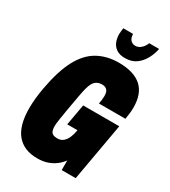

<svg xmlns="http://www.w3.org/2000/svg" viewBox="-215 -989 978 1105"><g transform="rotate(30 274.5 -436.0)"><path d="M214 12Q125 12 78 -44.5Q31 -101 31 -216Q31 -247 34.5 -282Q38 -317 45 -355Q68 -481 108 -556.5Q148 -632 208.5 -666Q269 -700 348 -700Q398 -700 436 -688.5Q474 -677 499 -654.5Q524 -632 536.5 -598Q549 -564 549 -519Q549 -501 547 -481Q545 -461 541 -439H365Q368 -453 369.5 -466.5Q371 -480 371 -491Q371 -503 369 -512.5Q367 -522 361.5 -529Q356 -536 347.5 -539.5Q339 -543 326 -543Q307 -543 293 -535Q279 -527 270 -511.5Q261 -496 255 -472Q249 -448 243 -415Q231 -350 224.5 -310.5Q218 -271 214.5 -249Q211 -227 210 -216Q209 -205 209 -198Q209 -180 213.5 -168Q218 -156 229 -150.5Q240 -145 257 -145Q281 -145 296.5 -158.5Q312 -172 321 -193.5Q330 -215 334 -239L335 -244H267L292 -384H532L464 0H371V-64Q356 -43 334 -26Q312 -9 283 1.5Q254 12 214 12ZM363 -740Q327 -740 305.5 -755Q284 -770 275 -793.5Q266 -817 266 -844Q266 -855 267.5 -864.5Q269 -874 270 -884H335Q335 -880 335.5 -875.5Q336 -871 337 -866Q339 -856 345 -848Q351 -840 359.5 -835.5Q368 -831 378 -831Q396 -831 409 -840Q422 -849 430.5 -861.5Q439 -874 442 -884H508Q502 -851 484.5 -817.5Q467 -784 437.5 -762Q408 -740 363 -740Z"/></g></svg>

Font: Archivo ExtraCondensed Black
Style: Italic
Weight: 900
Width: 2
Italic angle: -10°
Designer: Hector Gatti
Foundry: Omnibus-Type
Version: Version 2.001